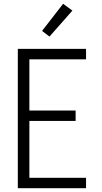

<svg xmlns="http://www.w3.org/2000/svg" viewBox="-20 -993 540 1013"><path d="M74 0V-735H434V-680H135V-410H379V-355H135V-55H434V0ZM241 -800 202 -830 313 -973 362 -937Z"/></svg>

Font: Iosevka Light
Style: Regular
Weight: 300
Monospace: yes
Designer: Belleve Invis
Foundry: Belleve Invis
Version: Version 32.5.0; ttfautohint (v1.8.4)